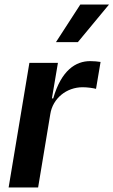

<svg xmlns="http://www.w3.org/2000/svg" viewBox="-20 -821 497 841"><path d="M321 -636.4 457.4 -801.1H331.7L225.1 -636.4ZM147 0 200.3 -321C210.9 -389.9 271 -438.9 342.3 -438.9C363.3 -438.9 389.6 -435 400.6 -431.8L420.5 -549.7C408.7 -551.8 389.2 -553.3 375 -553.3C311.8 -553.3 248.6 -513.5 213.1 -389.9H207.4L233.7 -545.5H108.7L17.8 0Z"/></svg>

Font: Riot Sans 2.0
Style: Bold Italic
Weight: 600
Italic angle: -9.39999°
Designer: Rasmus Andersson
Foundry: rsms
Version: Version 3.006;hotconv 1.0.109;makeotfexe 2.5.65596